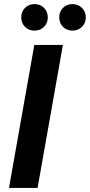

<svg xmlns="http://www.w3.org/2000/svg" viewBox="-20 -920 440 940"><path d="M24 0 148 -700H288L164 0ZM149 -770Q121 -770 102.5 -788.5Q84 -807 84 -835Q84 -863 102.5 -881.5Q121 -900 149 -900Q177 -900 195.5 -881.5Q214 -863 214 -835Q214 -807 195.5 -788.5Q177 -770 149 -770ZM335 -770Q307 -770 288.5 -788.5Q270 -807 270 -835Q270 -863 288.5 -881.5Q307 -900 335 -900Q362 -900 381 -881.5Q400 -863 400 -835Q400 -807 381 -788.5Q362 -770 335 -770Z"/></svg>

Font: DM Sans ExtraBold
Style: Italic
Weight: 800
Italic angle: -10°
Designer: Colophon Foundry, Jonny Pinhorn
Foundry: Colophon Foundry
Version: Version 4.004;gftools[0.9.30]